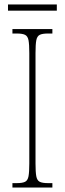

<svg xmlns="http://www.w3.org/2000/svg" viewBox="-20 -845 293 865"><path d="M36 0V-20H56Q81 -20 93 -26Q105 -32 108.5 -51Q112 -70 112 -108V-606Q112 -645 108.5 -663.5Q105 -682 93 -688Q81 -694 56 -694H36V-714H216V-694H196Q171 -694 159 -688Q147 -682 143.5 -663.5Q140 -645 140 -606V-108Q140 -70 143.5 -51Q147 -32 159 -26Q171 -20 196 -20H216V0ZM16 -797V-825H236V-797Z"/></svg>

Font: Noto Serif Georgian ExtraCondensed Thin
Style: Regular
Weight: 100
Width: 2
Designer: Monotype Design Team, Akaki Razmadze
Foundry: Google LLC
Version: Version 2.003; ttfautohint (v1.8.4.7-5d5b)